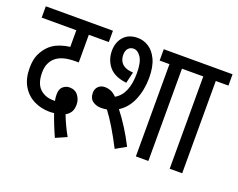

<svg xmlns="http://www.w3.org/2000/svg" viewBox="-110 -829 1341 1083"><g transform="rotate(20 560.5 -287.0)"><path d="M302 58Q287 25 273 -10Q259 -45 250 -72Q237 -70 223 -70Q171 -70 127.5 -92Q84 -114 58.5 -157.5Q33 -201 33 -264Q33 -314 48 -346.5Q63 -379 86 -402Q109 -425 141.5 -437.5Q174 -450 208 -454V-554H0V-622H403V-554H283V-388H266Q223 -388 194 -380Q165 -372 145 -355Q128 -340 118 -318Q108 -296 108 -264Q108 -199 139.5 -168.5Q171 -138 222 -138Q227 -138 231 -138Q227 -159 227 -175Q227 -209 244.5 -223.5Q262 -238 283 -238Q317 -238 335 -214Q353 -190 353 -161Q353 -130 341.5 -113.5Q330 -97 313 -88Q323 -61 337.5 -30Q352 1 368 29Z M488 -190Q459 -190 437.5 -205.5Q416 -221 416 -255Q416 -278 431 -293Q446 -308 471 -308Q487 -308 503.5 -302Q520 -296 541 -276Q612 -316 612 -443Q612 -508 592.5 -537.5Q573 -567 548 -567Q529 -567 516.5 -553.5Q504 -540 504 -514Q504 -497 511 -480.5Q518 -464 536.5 -452.5Q555 -441 590 -439L574 -372Q502 -380 469 -419.5Q436 -459 436 -515Q436 -565 465.5 -598.5Q495 -632 550 -632Q585 -632 616 -612Q647 -592 666.5 -550Q686 -508 686 -442Q686 -370 661 -309.5Q636 -249 586 -218Q616 -180 645.5 -133.5Q675 -87 702 -34L640 1Q575 -125 523 -193Q506 -190 488 -190ZM842 -554V0H767V-554H708V-622H918V-554Z M1045 -554V0H970V-554H906V-622H1121V-554Z"/></g></svg>

Font: Noto Sans ExtraCondensed
Style: Regular
Weight: 400
Width: 2
Designer: Monotype Design Team
Foundry: Monotype Imaging Inc.
Version: Version 2.013; ttfautohint (v1.8.4.7-5d5b)